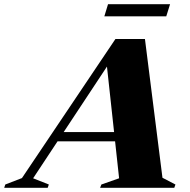

<svg xmlns="http://www.w3.org/2000/svg" viewBox="-102 -890 899 910"><path d="M156.5 -220 170 -264H509L495.5 -220ZM668 -47.5 729.5 -15.5 724 0H372.5L378.5 -15.5L462.5 -45L402.5 -597L420.5 -598L55 -45L129.5 -15.5L124 0H-82L-77 -15.5L2 -46L445 -705H585ZM392.5 -812.5 410 -870H704L686 -812.5Z"/></svg>

Font: Newsreader 60pt ExtraBold
Style: Italic
Weight: 800
Italic angle: -17°
Designer: Hugues Gentile
Foundry: Production Type
Version: Version 1.003